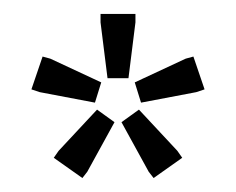

<svg xmlns="http://www.w3.org/2000/svg" viewBox="-20 -500 338 275"><path d="M116 -353 37 -368 25 -372 41 -419 52 -416 125 -382ZM144 -325 105 -254 98 -245 57 -274 64 -284 119 -343ZM179 -343 234 -284 241 -274 200 -245 193 -254 154 -325ZM173 -382 246 -416 257 -419 273 -372 261 -368 182 -353ZM134 -388 124 -468V-480H174V-468L164 -388Z"/></svg>

Font: Glametrix
Style: Regular
Weight: 500
Designer: gluk
Foundry: gluk
Version: Version 0.40